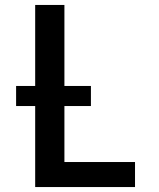

<svg xmlns="http://www.w3.org/2000/svg" viewBox="-20 -755 640 775"><path d="M122 0V-327H45V-408H122V-735H240V-408H347V-327H240V-101H525V0Z"/></svg>

Font: Iosevka Fixed Extended
Style: Bold
Weight: 700
Width: 7
Monospace: yes
Designer: Belleve Invis
Foundry: Belleve Invis
Version: Version 24.1.1; ttfautohint (v1.8.4)